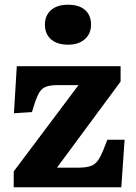

<svg xmlns="http://www.w3.org/2000/svg" viewBox="-20 -792 574 812"><path d="M38 0V-67L312 -432H223Q189 -432 170.5 -423.5Q152 -415 140.5 -390.5Q129 -366 115 -318L39 -313L51 -512H490V-447L221 -83H313Q349 -83 369 -92Q389 -101 402.5 -126.5Q416 -152 434 -201H507L493 0ZM268 -603Q222 -603 196 -625.5Q170 -648 170 -688Q170 -726 195.5 -749Q221 -772 268 -772Q315 -772 340 -749.5Q365 -727 365 -688Q365 -649 338.5 -626Q312 -603 268 -603Z"/></svg>

Font: Literata
Style: Bold
Weight: 700
Designer: Latin by Veronika Burian and Jose Scaglione. Greek by Irene Vlachou. Cyrillic by Vera Evstafieva.
Foundry: TypeTogether
Version: Version 3.103; ttfautohint (v1.8.4.7-5d5b);gftools[0.9.29]